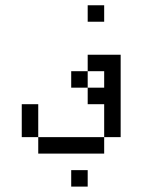

<svg xmlns="http://www.w3.org/2000/svg" viewBox="-20 -770 540 728"><path d="M312.5 -62.5V-125H250V-62.5ZM375 -687.5V-750H312.5V-687.5ZM125 -250V-187.5H375V-250ZM125 -250Q125 -250 125 -375H62.5Q62.5 -375 62.5 -250ZM375 -250H437.5V-562.5H312.5V-500H250V-437.5H312.5V-375H375Q375 -375 375 -250ZM312.5 -437.5V-500H375V-437.5Z"/></svg>

Font: CalcUnifontExMono
Style: Regular
Weight: 500
Version: Version 15.0.06